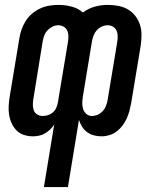

<svg xmlns="http://www.w3.org/2000/svg" viewBox="-20 -548 640 783"><path d="M159 215 201 -40Q194 -29 184 -19.5Q174 -10 162.5 -3.5Q151 3 138.5 5.5Q126 8 114 8Q95 8 77 2Q59 -4 47 -16.5Q35 -29 27.5 -45.5Q20 -62 17 -80.5Q14 -99 15.5 -118.5Q17 -138 20 -157L59 -392Q62 -411 68.5 -429Q75 -447 85.5 -463.5Q96 -480 111.5 -493Q127 -506 145 -514Q163 -522 181.5 -525Q200 -528 218 -528Q246 -528 272.5 -521Q299 -514 318 -497Q341 -514 367 -521Q393 -528 419 -528Q441 -528 462.5 -524Q484 -520 501 -510Q518 -500 531 -484Q544 -468 550.5 -448Q557 -428 557 -406.5Q557 -385 554 -363L515 -128Q512 -112 508 -96.5Q504 -81 497 -65.5Q490 -50 480 -36.5Q470 -23 456.5 -12.5Q443 -2 426.5 3Q410 8 395 8Q378 8 363 4Q348 0 335.5 -9Q323 -18 315 -31Q307 -44 302 -59L257 215ZM154 -75Q165 -75 176 -78.5Q187 -82 196 -90Q205 -98 209.5 -108.5Q214 -119 216 -130L257 -376Q259 -388 259 -400Q259 -412 254.5 -422.5Q250 -433 240 -439Q230 -445 218 -445Q206 -445 194.5 -439.5Q183 -434 174 -424.5Q165 -415 160.5 -403Q156 -391 154 -379L116 -144Q114 -132 114 -120Q114 -108 118 -97.5Q122 -87 132 -81Q142 -75 154 -75ZM355 -75Q367 -75 379 -80.5Q391 -86 399.5 -95.5Q408 -105 412.5 -117Q417 -129 419 -141L458 -376Q460 -388 460 -400Q460 -412 455.5 -422.5Q451 -433 441 -439Q431 -445 419 -445Q407 -445 395 -439.5Q383 -434 374.5 -424.5Q366 -415 361.5 -403Q357 -391 355 -379L318 -155Q316 -142 315.5 -128.5Q315 -115 319 -103Q323 -91 332.5 -83Q342 -75 355 -75Z"/></svg>

Font: Iosevka Semibold Extended
Style: Italic
Weight: 600
Width: 7
Italic angle: -9°
Monospace: yes
Designer: Belleve Invis
Foundry: Belleve Invis
Version: Version 32.5.0; ttfautohint (v1.8.4)